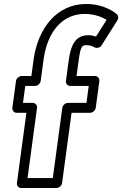

<svg xmlns="http://www.w3.org/2000/svg" viewBox="-20 -920 614 965"><path d="M184.4 -513 199.1 -621.9C219.3 -764.6 295.9 -850 405.9 -850C458.9 -850 497.3 -831.8 515.7 -820.3L462.6 -736.2C451.5 -739.9 438.5 -743 422.5 -743C355.2 -743 334.7 -685.9 325.4 -617L311.4 -513C309.3 -497.9 322.2 -488 333 -488H426L414.5 -403H321.5C306.4 -403 294.6 -388.7 293.1 -378L245.4 -25H118.4L166.1 -378C168.2 -393.1 155.2 -403 144.5 -403H95.5L107 -488H156C171.1 -488 182.9 -502.3 184.4 -513ZM137.7 -538H88.7C78 -538 62.4 -528.1 60.4 -513L42.1 -378C40.7 -367.3 48.6 -353 63.7 -353H112.7L65 0C63.5 10.7 71.5 25 86.6 25H263.6C274.3 25 290 15.1 292 0L339.7 -353H432.7C443.5 -353 459.1 -362.9 461.1 -378L479.4 -513C480.8 -523.7 472.9 -538 457.7 -538H364.7L375.4 -617C385.3 -690.1 392.9 -693 415.7 -693C436.3 -693 451.6 -684.3 456.4 -681.4C467.7 -676.6 483 -680.1 491.1 -692.9L570 -817.9C576.1 -827.6 575.7 -840.9 567.5 -848.4C565.6 -850.1 511.3 -900 412.7 -900C266.7 -900 171.4 -779.4 149.1 -622.1Z"/></svg>

Font: Hussar Techniczny
Style: Bold 
Weight: 700
Foundry: Cannot Into Space Fonts
Version: Version 0.77